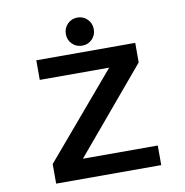

<svg xmlns="http://www.w3.org/2000/svg" viewBox="-95 -986 1039 1076"><g transform="rotate(-10 425.0 -448.0)"><path d="M336.5 -815.5Q336.5 -849.5 359.5 -872.8Q382.5 -896 416 -896Q449.5 -896 472.5 -872.8Q495.5 -849.5 495.5 -815.5Q495.5 -782 472.5 -759Q449.5 -736 416 -736Q382.5 -736 359.5 -759Q336.5 -782 336.5 -815.5ZM309.5 -111.5H735.5V0H137.5V-111.5L543 -588.5H148V-700H711V-588.5Z"/></g></svg>

Font: League Mono Wide SemiBold
Style: Regular
Weight: 600
Width: 8
Designer: Tyler Finck
Foundry: The League of Moveable Type / Tyler Finck
Version: Version 2.210